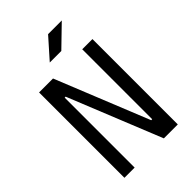

<svg xmlns="http://www.w3.org/2000/svg" viewBox="-259 -999 1103 1103"><g transform="rotate(-45 293.0 -447.0)"><path d="M396.5 0 167 -568.4H159.2V0H76.2V-693.4H189.5L418.9 -125H426.8V-693.4H509.8V0ZM241.2 -771.5 349.6 -893.6H460.9L335 -771.5Z"/></g></svg>

Font: Cascadia Mono NF SemiLight
Style: Regular
Weight: 350
Monospace: yes
Designer: Aaron Bell
Foundry: Saja Typeworks
Version: Version 2404.023; ttfautohint (v1.8.4)